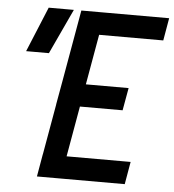

<svg xmlns="http://www.w3.org/2000/svg" viewBox="-51 -740 714 787"><g transform="rotate(5 306.5 -346.5)"><path d="M129.9 0 252 -693.4H349.6L227.5 0ZM129.9 0 146 -92.8H507.3L491.2 0ZM182.6 -300.8 199.2 -393.6H472.7L456.1 -300.8ZM235.8 -600.6 252 -693.4H613.3L597.2 -600.6ZM41 -507.8 117.7 -693.4H221.2L134.8 -507.8Z"/></g></svg>

Font: Cascadia Code
Style: Italic
Weight: 400
Italic angle: -10°
Designer: Aaron Bell
Foundry: Saja Typeworks
Version: Version 2407.024